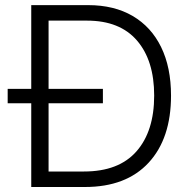

<svg xmlns="http://www.w3.org/2000/svg" viewBox="-20 -748 768 768"><path d="M319.8 0H105V-727.5H332.5Q436.5 -727.5 510.7 -684.1Q585 -640.6 624.5 -559.6Q664.1 -478.5 664.1 -365.7Q664.1 -193.8 574.2 -96.9Q484.4 0 319.8 0ZM174.3 -62H315.9Q455.1 -62 525.9 -142.6Q596.7 -223.1 596.7 -365.7Q596.7 -505.9 528.1 -585.7Q459.5 -665.5 328.1 -665.5H174.3ZM10.7 -335V-392.6H391.6V-335Z"/></svg>

Font: Inter Light
Style: Regular
Weight: 300
Designer: Rasmus Andersson
Foundry: rsms
Version: Version 4.000;git-a52131595